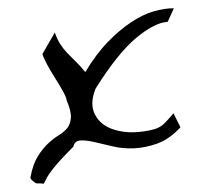

<svg xmlns="http://www.w3.org/2000/svg" viewBox="-20 -432 518 466"><path d="M158 -76Q125 -43 110 -24Q95 -5 91 5Q87 13 86 14Q84 13 68 13Q67 13 60 7.5Q53 2 54 -2Q60 -34 72 -53Q84 -72 97 -84Q110 -96 123 -104Q136 -112 143.5 -121.5Q151 -131 152 -146.5Q153 -162 142 -188Q141 -196 132 -212Q123 -228 112.5 -244.5Q102 -261 93.5 -277Q85 -293 83 -301L113 -353Q119 -336 126.5 -324.5Q134 -313 143.5 -303Q153 -293 164 -282.5Q175 -272 187 -257Q214 -302 242.5 -331Q271 -360 299 -378.5Q327 -397 353 -404.5Q379 -412 402 -412L387 -379Q355 -377 310.5 -340Q266 -303 212 -217Q197 -180 210.5 -154Q224 -128 255 -118Q279 -110 305 -111Q331 -112 353 -118Q369 -122 380.5 -134Q392 -146 401 -157L418 -123Q391 -94 361.5 -83.5Q332 -73 304.5 -72Q277 -71 252.5 -77Q228 -83 208 -87.5Q188 -92 174.5 -91Q161 -90 158 -76Z"/></svg>

Font: Liu Jian Mao Cao
Style: Regular
Weight: 400
Designer: ZhongQi
Foundry: ZhongQi
Version: Version 1.001